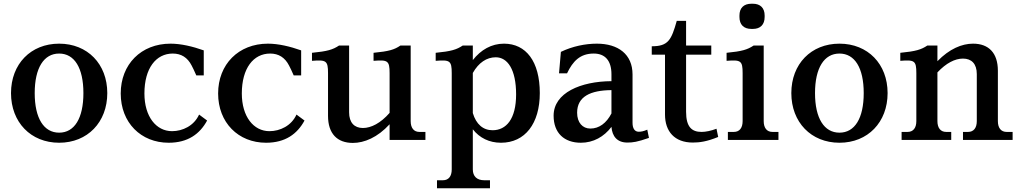

<svg xmlns="http://www.w3.org/2000/svg" viewBox="-20 -750 5462 1029"><path d="M297 -39C215 -39 166 -116 166 -251C166 -386 215 -463 297 -463C379 -463 427 -386 427 -251C427 -116 379 -39 297 -39ZM39 -251C39 -95 145 15 297 15C449 15 555 -95 555 -251C555 -407 449 -516 297 -516C145 -516 39 -407 39 -251Z M1032 -346H1072V-480C1013 -501 950 -516 894 -516C736 -516 627 -405 627 -249C627 -93 735 15 884 15C987 15 1051 -32 1090 -104L1047 -136C1020 -76 959 -47 902 -47C817 -47 754 -125 754 -249C754 -384 816 -463 906 -463C951 -463 985 -442 1007 -399C1014 -385 1021 -372 1032 -346Z M1554 -346H1594V-480C1535 -501 1472 -516 1416 -516C1258 -516 1149 -405 1149 -249C1149 -93 1257 15 1406 15C1509 15 1573 -32 1612 -104L1569 -136C1542 -76 1481 -47 1424 -47C1339 -47 1276 -125 1276 -249C1276 -384 1338 -463 1428 -463C1473 -463 1507 -442 1529 -399C1536 -385 1543 -372 1554 -346Z M1851 -148V-506H1797C1764 -484 1735 -475 1652 -467V-424C1728 -430 1738 -425 1738 -358V-129C1738 -34 1787 16 1871 16C1932 16 2003 -13 2068 -84V0H2260V-43H2228C2198 -43 2181 -64 2181 -101V-506H2126C2094 -484 2065 -475 1982 -467V-424C2058 -430 2068 -425 2068 -358V-145C2020 -90 1969 -64 1925 -64C1879 -64 1851 -93 1851 -148Z M2514 158V-57C2550 -11 2602 15 2665 15C2794 15 2873 -88 2873 -251C2873 -421 2799 -516 2681 -516C2614 -516 2557 -483 2514 -428V-506H2460C2427 -484 2398 -475 2315 -467V-424C2391 -430 2401 -425 2401 -358V158C2401 195 2384 216 2354 216H2322V259H2606V216H2575C2536 216 2514 195 2514 158ZM2514 -144V-359C2545 -414 2588 -443 2637 -443C2700 -443 2746 -378 2746 -244C2746 -112 2693 -52 2620 -52C2569 -52 2532 -84 2514 -144Z M3179 -516C3117 -516 3048 -502 2986 -472L2976 -357H3019C3050 -422 3089 -463 3162 -463C3222 -463 3257 -426 3257 -352V-315C3093 -314 2947 -253 2947 -130C2947 -37 3004 15 3093 15C3160 15 3217 -17 3257 -70C3261 -19 3288 14 3342 14C3372 14 3395 11 3458 -11L3449 -55C3428 -46 3416 -44 3403 -44C3382 -44 3370 -61 3370 -92V-351C3370 -459 3293 -516 3179 -516ZM3073 -146C3073 -233 3145 -266 3257 -267V-142C3230 -90 3191 -61 3144 -61C3102 -61 3073 -93 3073 -146Z M3473 -502V-457H3544V-136C3544 -46 3595 14 3693 14C3729 14 3768 9 3829 -16L3820 -60C3791 -49 3762 -43 3740 -43C3687 -43 3657 -70 3657 -151V-457H3792V-506H3657V-638H3607C3578 -535 3561 -502 3473 -502Z M4073 -101V-506H4019C3986 -484 3957 -475 3874 -467V-424C3950 -430 3960 -425 3960 -358V-101C3960 -64 3943 -43 3913 -43H3881V0H4152V-43H4120C4090 -43 4073 -64 4073 -101ZM3943 -659C3943 -618 3966 -595 4007 -595H4015C4055 -595 4078 -618 4078 -659V-667C4078 -707 4055 -730 4015 -730H4007C3966 -730 3943 -707 3943 -667Z M4479 -39C4397 -39 4348 -116 4348 -251C4348 -386 4397 -463 4479 -463C4561 -463 4609 -386 4609 -251C4609 -116 4561 -39 4479 -39ZM4221 -251C4221 -95 4327 15 4479 15C4631 15 4737 -95 4737 -251C4737 -407 4631 -516 4479 -516C4327 -516 4221 -407 4221 -251Z M5004 -101V-362C5051 -412 5098 -436 5141 -436C5187 -436 5215 -408 5215 -353V-101C5215 -64 5198 -43 5168 -43H5141V0H5407V-43H5375C5345 -43 5328 -64 5328 -101V-371C5328 -466 5279 -516 5195 -516C5135 -516 5068 -488 5004 -422V-506H4950C4917 -484 4888 -475 4805 -467V-424C4881 -430 4891 -425 4891 -358V-101C4891 -64 4874 -43 4844 -43H4812V0H5078V-43H5051C5021 -43 5004 -64 5004 -101Z"/></svg>

Font: LT Superior Serif Semibold
Style: Regular
Weight: 600
Designer: Daniel Lyons
Foundry: LyonsType
Version: Version 2.120;FEAKit 1.0